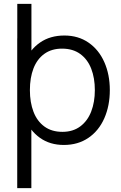

<svg xmlns="http://www.w3.org/2000/svg" viewBox="-20 -740 632 1000"><path d="M70 -720H143.7V-404.7H70ZM82 -270.7Q82 -353.3 108.9 -417.7Q135.8 -482 188.6 -518.5Q241.3 -555 315.3 -555Q387.7 -555 441.2 -518Q494.8 -481 523.4 -416.3Q552 -351.7 552 -270.7Q552 -189.2 523.4 -124.2Q494.8 -59.2 440.6 -22.1Q386.3 15 312.3 15Q240 15 187.9 -22.2Q135.8 -59.5 108.9 -124.2Q82 -188.8 82 -270.7ZM69.7 -540H135.7V-133.3H143.3V240H69.7ZM474 -270.7Q474 -333.2 455.2 -382Q436.3 -430.8 398 -458.8Q359.7 -486.7 303.3 -486.7Q248.5 -486.7 210.8 -459.4Q173.2 -432.2 154.4 -383.7Q135.7 -335.2 135.7 -270.7Q135.7 -206.7 154.5 -157.7Q173.3 -108.7 211.3 -81Q249.3 -53.3 305 -53.3Q359.8 -53.3 397.8 -81.5Q435.8 -109.7 454.9 -158.8Q474 -208 474 -270.7Z"/></svg>

Font: Tap Sans
Style: Regular
Weight: 400
Designer: Tap Payments
Foundry: Tap Payments
Version: Version 1.001;Glyphs 3.1.2 (3151)